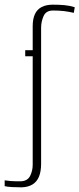

<svg xmlns="http://www.w3.org/2000/svg" viewBox="-69 -655 340 822"><path d="M24 147Q5 147 -16 146Q-37 145 -49 142V117L-24 120Q-14 121 -2 121Q10 121 23 121Q50 119 60.5 97Q71 75 71 51V-414H39V-440H71V-543Q71 -574 80.5 -594.5Q90 -615 109.5 -625Q129 -635 157 -635Q184 -635 206.5 -633Q229 -631 251 -624L247 -600Q226 -605 205 -607.5Q184 -610 158 -610Q128 -610 117.5 -586Q107 -562 107 -537V46Q107 79 98 101Q89 123 70.5 134.5Q52 146 24 147Z"/></svg>

Font: Alumni Sans Thin ExtraLight
Style: Regular
Weight: 250
Version: Version 1.018